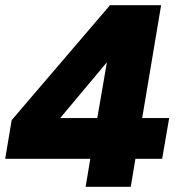

<svg xmlns="http://www.w3.org/2000/svg" viewBox="-33 -720 699 740"><path d="M12 -257 391 -700H588L515 -265H619L592 -108H489L471 0H297L315 -108H-13ZM342 -265 379 -480 199 -265Z"/></svg>

Font: Oak Sans Black
Style: Italic
Weight: 900
Italic angle: -9.5°
Foundry: Erik Kennedy, Walven
Version: Version 1.000